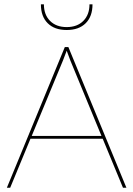

<svg xmlns="http://www.w3.org/2000/svg" viewBox="-20 -881 625 901"><path d="M12.2 0 284.2 -660.2H300.8L573.2 0H557.1L461.9 -230H123L27.8 0ZM128.9 -243.2H456.1L310.1 -597.2L293 -643.1L275.9 -598.1ZM171.9 -860.8H186Q186 -812 214.8 -783Q243.7 -753.9 293 -753.9Q342.3 -753.9 371.1 -783Q399.9 -812 399.9 -860.8H414.1Q414.1 -803.7 382.1 -772Q350.1 -740.2 293 -740.2Q235.8 -740.2 203.9 -772Q171.9 -803.7 171.9 -860.8Z"/></svg>

Font: Human Sans Thin
Style: Regular
Weight: 100
Designer: Tim Radville
Foundry: Continuum
Version: Version 1.000;FEAKit 1.0